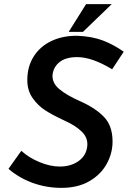

<svg xmlns="http://www.w3.org/2000/svg" viewBox="-20 -902 618 928"><path d="M353 -626Q298 -626 268 -602Q238 -578 234 -540Q231 -501 267 -471Q303 -441 369 -412Q441 -380 482.5 -337Q524 -294 524 -218Q524 -161 495.5 -109.5Q467 -58 411.5 -26Q356 6 277 6Q204 6 138 -18Q72 -42 21 -86L83 -173Q119 -140 171 -118.5Q223 -97 269 -97Q323 -97 360.5 -124Q398 -151 402 -198Q405 -237 374.5 -266.5Q344 -296 290 -320Q234 -346 199 -368.5Q164 -391 138 -427.5Q112 -464 112 -515Q112 -581 143.5 -630Q175 -679 230 -704.5Q285 -730 354 -729Q426 -726 478 -706Q530 -686 578 -652L522 -567Q425 -626 353 -626ZM381 -748H312L396 -882H520Z"/></svg>

Font: Josefin Sans SemiBold
Style: Italic
Weight: 600
Italic angle: -7°
Designer: Santiago Orozco
Foundry: Typemade
Version: Version 2.000